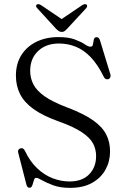

<svg xmlns="http://www.w3.org/2000/svg" viewBox="-20 -893 610 929"><path d="M319 16Q272 16 238.2 3.8Q204.5 -8.5 184 -20.5Q163.5 -32.5 156 -32.5Q148.5 -32.5 145.5 -25.2Q142.5 -18 140.2 -8.5Q138 1 134.2 8.2Q130.5 15.5 122.5 15.5Q117 15.5 113.2 11.5Q109.5 7.5 107.5 -1L68 -154.5Q66 -162 68.8 -167.5Q71.5 -173 78.5 -175Q85.5 -177.5 91 -174.5Q96.5 -171.5 100.5 -163.5Q125 -111.5 159.8 -78.8Q194.5 -46 234.8 -30.5Q275 -15 316.5 -15Q377.5 -15 411 -49Q444.5 -83 445 -136Q445.5 -169 430.8 -197.8Q416 -226.5 376 -253.2Q336 -280 260 -307Q186.5 -333.5 142 -365.5Q97.5 -397.5 77.2 -437.5Q57 -477.5 57 -527Q57 -584 83 -625.8Q109 -667.5 155.5 -690.5Q202 -713.5 262.5 -713.5Q312 -713.5 342.2 -702Q372.5 -690.5 390 -678.8Q407.5 -667 417.5 -667Q428 -667 429.8 -678.5Q431.5 -690 434 -701.5Q436.5 -713 447.5 -713Q454 -713 457.8 -709Q461.5 -705 464.5 -695.5L514 -533.5Q516.5 -525.5 513.8 -519Q511 -512.5 504.5 -510Q497 -508 491.5 -510.8Q486 -513.5 482 -521.5Q453 -581 419 -616.2Q385 -651.5 346.5 -667Q308 -682.5 265.5 -682.5Q202.5 -682.5 164.2 -646Q126 -609.5 126 -550Q126 -515.5 141.5 -485Q157 -454.5 196 -427Q235 -399.5 306.5 -372.5Q384.5 -343 429.5 -311.5Q474.5 -280 493.8 -242.5Q513 -205 512.5 -158Q512 -110.5 489.8 -71Q467.5 -31.5 424.8 -7.8Q382 16 319 16ZM289 -793.5 178 -868.5Q165.5 -876 158 -871Q155 -868.5 154.5 -864Q154 -859.5 159.5 -854L250.5 -754.5Q258 -747 264.2 -742.8Q270.5 -738.5 279 -738.5Q287.5 -738.5 293 -742.8Q298.5 -747 305.5 -754.5L397.5 -854Q402 -859.5 401.8 -864Q401.5 -868.5 398.5 -871Q391 -876 378.5 -868.5L267.5 -793.5Z"/></svg>

Font: Fraunces Light
Style: Regular
Weight: 300
Version: Version 1.000;[b76b70a41]